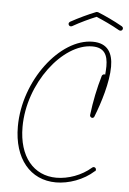

<svg xmlns="http://www.w3.org/2000/svg" viewBox="-53 -748 550 817"><g transform="rotate(5 222.0 -339.0)"><path d="M217 30C271 30 334 8 378 -32H379C381 -33 382 -36 382 -39C382 -44 378 -49 372 -49C370 -49 367 -48 365 -46C324 -10 267 10 217 10C120 10 55 -66 55 -193C55 -380 195 -560 321 -560C372 -560 388 -530 388 -481C388 -470 387 -458 386 -445C384 -446 383 -446 382 -446C378 -446 374 -443 372 -439C356 -385 344 -327 337 -268V-267C337 -262 342 -257 347 -257C351 -257 355 -260 356 -264C380 -325 408 -414 408 -481C408 -538 386 -580 321 -580C182 -580 35 -390 35 -193C35 -56 107 30 217 30ZM222 -637C224 -637 226 -638 227 -638C262 -658 299 -675 328 -687C357 -675 394 -658 429 -638C430 -638 432 -637 434 -637C440 -637 444 -642 444 -647C444 -651 442 -654 439 -656C402 -677 363 -695 333 -707C330 -708 326 -708 322 -706C292 -694 253 -676 217 -656C214 -654 212 -651 212 -647C212 -642 216 -637 222 -637Z"/></g></svg>

Font: Mistral SingleLine Outline
Style: Regular
Weight: 300
Designer: François Chastanet, Élisa Garzelli, Anais Alves, Morgane Autin
Foundry: institut supérieur des arts et du design Toulouse / isdaT
Version: Version 1.000;Glyphs 3.3 (3337)